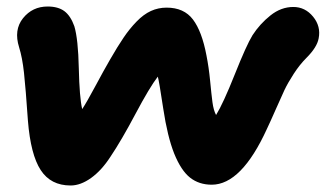

<svg xmlns="http://www.w3.org/2000/svg" viewBox="-20 -531 991 584"><path d="M194.8 33.2Q134.3 33.2 103.8 -13.7Q73.2 -60.5 64.9 -164.1Q58.1 -262.7 53 -309.3Q47.9 -356 38.1 -387.2Q21.5 -439.9 50 -475.6Q78.6 -511.2 125 -511.2Q156.7 -511.2 175.8 -497.1Q194.8 -482.9 206.1 -451.2Q217.8 -412.1 219.7 -323.2Q221.7 -234.4 230 -199.2Q243.7 -219.7 269.8 -268.6Q295.9 -317.4 314.9 -350.1Q337.9 -390.1 356 -416.7Q374 -443.4 395.3 -465.3Q416.5 -487.3 439 -497.6Q461.4 -507.8 486.8 -507.8Q539.6 -507.8 566.9 -471.7Q594.2 -435.5 607.9 -362.8Q615.2 -326.2 619.1 -285.4Q623 -244.6 626.2 -220.2Q629.4 -195.8 637.2 -181.2Q658.7 -215.8 694.1 -304.7Q729.5 -393.6 748 -423.8Q770.5 -458.5 802.7 -484.1Q835 -509.8 872.1 -509.8Q908.2 -509.8 932.4 -480.2Q956.5 -450.7 949.2 -414.1Q944.3 -387.2 912.1 -355Q891.6 -334.5 873.5 -306.6Q855.5 -278.8 845.2 -257.1Q835 -235.4 818.4 -197.5Q801.8 -159.7 792 -139.2Q714.4 30.8 624 30.8Q585.4 30.8 558.1 9.3Q530.8 -12.2 509.8 -64Q489.3 -115.7 476.6 -200.2Q463.9 -284.7 460 -297.9Q435.1 -265.6 392.1 -184.6Q349.1 -103.5 315.9 -54.2Q289.1 -12.7 257.1 10.3Q225.1 33.2 194.8 33.2Z"/></svg>

Font: Shantell Sans Bouncy
Style: Italic
Weight: 800
Italic angle: -11.31°
Designer: Stephen Nixon, Anya Danilova, Shantell Martin
Foundry: Arrow Type
Version: Version 1.006;[9816181b4]